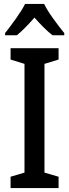

<svg xmlns="http://www.w3.org/2000/svg" viewBox="-20 -960 353 980"><path d="M279 0H34V-58L105 -79V-634L34 -656V-714H279V-656L207 -634V-79L279 -58ZM205 -940Q222 -906 252 -864.5Q282 -823 308 -791V-780H248Q226 -797 203 -820Q180 -843 156 -870Q132 -843 109 -819.5Q86 -796 66 -780H6V-791Q32 -824 62 -866Q92 -908 108 -940Z"/></svg>

Font: Noto Sans Myanmar Condensed Medium
Style: Regular
Weight: 500
Width: 3
Designer: Monotype Design Team
Foundry: Monotype Imaging Inc.
Version: Version 2.107; ttfautohint (v1.8.4.7-5d5b)